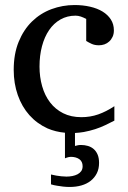

<svg xmlns="http://www.w3.org/2000/svg" viewBox="-20 -514 506 759"><path d="M371.6 129.9Q371.6 153.3 362.8 170.9Q354 188.5 338.6 200.7Q323.2 212.9 302 219Q280.8 225.1 255.4 225.1Q242.2 225.1 229.2 223.6Q216.3 222.2 205.6 220.2Q192.9 218.3 181.6 214.8V175.8Q191.9 178.2 202.6 180.2Q211.9 181.6 222.4 182.9Q232.9 184.1 242.7 184.1Q254.4 184.1 265.9 181.9Q277.3 179.7 286.4 175Q295.4 170.4 301 162.6Q306.6 154.8 306.6 143.1Q306.6 124.5 293.5 115.2Q280.3 106 259.8 106Q255.9 106 252 106.9Q248 107.9 244.6 108.9L236.8 111.8V10.7Q199.7 7.3 168 -6.3Q126 -25.4 96.2 -58.8Q66.4 -92.3 50.3 -138.2Q34.2 -184.1 34.2 -237.8Q34.2 -300.8 53.7 -348.6Q73.2 -396.5 106.4 -429Q139.6 -461.4 183.3 -477.8Q227.1 -494.1 274.9 -494.1Q307.6 -494.1 336.2 -487.5Q364.7 -481 385.5 -468.3Q406.2 -455.6 418.2 -437Q430.2 -418.5 430.2 -394Q430.2 -379.4 425 -368.4Q419.9 -357.4 411.6 -349.9Q403.3 -342.3 392.8 -338.6Q382.3 -335 371.1 -335Q354.5 -335 342.3 -340.6Q330.1 -346.2 320.8 -352.1V-439Q310.5 -444.8 299.6 -448.5Q288.6 -452.1 278.8 -452.1Q245.6 -452.1 219 -437Q192.4 -421.9 174.1 -395Q155.8 -368.2 146 -331.3Q136.2 -294.4 136.2 -251Q136.2 -209.5 146.7 -172.9Q157.2 -136.2 178 -109.1Q198.7 -82 229.7 -66.4Q260.7 -50.8 301.8 -50.8Q336.9 -50.8 368.4 -61.8Q399.9 -72.8 432.1 -94.2V-37.1Q415 -28.3 396.2 -19.3Q377.4 -10.3 356.2 -3.4Q335 3.4 311.5 7.8Q294.4 10.7 276.4 11.7V63Q281.7 62 286.6 60.5Q291.5 59.1 299.8 59.1Q314.9 59.1 327.9 63Q340.8 66.9 350.6 75.4Q360.4 84 366 97.4Q371.6 110.8 371.6 129.9Z"/></svg>

Font: BabelStone Ogham Pictish
Style: Bold
Weight: 700
Designer: Andrew West
Foundry: BabelStone
Version: Version 1.02 March 14, 2022